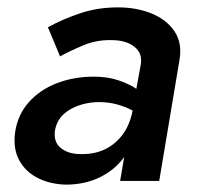

<svg xmlns="http://www.w3.org/2000/svg" viewBox="-20 -491 534 521"><path d="M143 -338 110 -417Q148 -438 196 -454.5Q244 -471 301 -471Q350 -471 391 -454.5Q432 -438 453.5 -406Q475 -374 467 -328L412 0H306L317 -65Q292 -30 251 -10Q210 10 159 10Q116 9 82.5 -8Q49 -25 32 -56.5Q15 -88 21 -132Q28 -180 58.5 -214Q89 -248 135 -265.5Q181 -283 235 -283Q271 -283 300 -273.5Q329 -264 350 -250L362 -316Q367 -346 345.5 -363.5Q324 -381 288 -382Q244 -384 206 -368Q168 -352 143 -338ZM129 -136Q125 -105 145.5 -89Q166 -73 197 -73Q250 -71 287 -99.5Q324 -128 337 -178L340 -191Q319 -202 296.5 -208Q274 -214 247 -214Q202 -213 168.5 -193Q135 -173 129 -136Z"/></svg>

Font: Jost* Medium
Style: Italic
Weight: 500
Italic angle: -10°
Version: Version 3.7